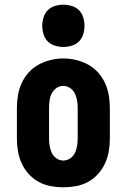

<svg xmlns="http://www.w3.org/2000/svg" viewBox="-20 -790 540 818"><path d="M250 8Q223 8 196 3Q169 -2 145 -15Q121 -28 102.5 -48.5Q84 -69 72.5 -94Q61 -119 56.5 -146Q52 -173 52 -200V-330Q52 -357 56.5 -384Q61 -411 72.5 -436Q84 -461 102.5 -481.5Q121 -502 145 -515Q169 -528 196 -534.5Q223 -541 250 -541Q277 -541 304 -534.5Q331 -528 355 -515Q379 -502 397.5 -481.5Q416 -461 427.5 -436Q439 -411 443.5 -384Q448 -357 448 -330V-200Q448 -173 443.5 -146Q439 -119 427.5 -94Q416 -69 397.5 -48.5Q379 -28 355 -15Q331 -2 304 3Q277 8 250 8ZM250 -106Q266 -106 279.5 -115.5Q293 -125 299.5 -139Q306 -153 308.5 -168.5Q311 -184 311 -200V-330Q311 -346 308.5 -361.5Q306 -377 299 -391.5Q292 -406 278.5 -415Q265 -424 249 -424Q233 -424 220 -414.5Q207 -405 200 -391Q193 -377 191 -361.5Q189 -346 189 -330V-200Q189 -184 191.5 -168.5Q194 -153 200.5 -139Q207 -125 220.5 -115.5Q234 -106 250 -106ZM250 -590Q232 -590 214 -595.5Q196 -601 183.5 -613.5Q171 -626 165.5 -644Q160 -662 160 -680Q160 -698 165.5 -716Q171 -734 183.5 -746.5Q196 -759 214 -764.5Q232 -770 250 -770Q268 -770 286 -764.5Q304 -759 316.5 -746.5Q329 -734 334.5 -716Q340 -698 340 -680Q340 -662 334.5 -644Q329 -626 316.5 -613.5Q304 -601 286 -595.5Q268 -590 250 -590Z"/></svg>

Font: Iosevka Slab Heavy
Style: Regular
Weight: 900
Monospace: yes
Designer: Belleve Invis
Foundry: Belleve Invis
Version: Version 11.1.0; ttfautohint (v1.8.3)